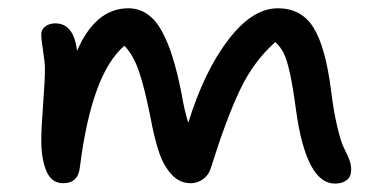

<svg xmlns="http://www.w3.org/2000/svg" viewBox="-20 -476 929 461"><path d="M131.8 -36.1Q103.5 -36.1 91.3 -65.4Q79.1 -94.7 79.1 -139.2Q79.1 -168 83.5 -225.1Q87.9 -282.2 87.9 -311Q87.9 -326.2 83.5 -353.5Q79.1 -380.9 79.1 -394Q79.1 -404.8 88.6 -412.4Q98.1 -419.9 112.8 -419.9Q157.2 -419.9 165 -354Q209.5 -456.1 288.1 -456.1Q313.5 -456.1 333.7 -442.1Q354 -428.2 368.9 -400.6Q383.8 -373 394.5 -338.4Q405.3 -303.7 415 -255.9Q423.3 -207.5 432.1 -181.2Q470.2 -304.7 528.1 -380.4Q585.9 -456.1 647 -456.1Q704.1 -456.1 732.9 -409.4Q761.7 -362.8 774.9 -258.8Q781.2 -207.5 790 -170.9Q798.8 -134.3 805.9 -120.6Q813 -106.9 818.1 -94Q823.2 -81.1 823.2 -68.8Q823.2 -51.8 812.5 -43.5Q801.8 -35.2 784.2 -35.2Q715.3 -35.2 690.9 -210.9Q683.1 -269.5 675.8 -301.8Q668.5 -334 661.1 -348.6Q653.8 -363.3 641.1 -375Q589.4 -329.6 556.4 -260.5Q523.4 -191.4 486.8 -74.2Q481.9 -56.6 468.3 -46.4Q454.6 -36.1 438 -36.1Q411.1 -36.1 392.1 -56.9Q373 -77.6 361.8 -110.6Q350.6 -143.6 340.8 -196.8Q326.2 -269 313 -306.6Q299.8 -344.2 278.8 -366.2Q200.2 -299.8 171.9 -75.2Q168 -36.1 131.8 -36.1Z"/></svg>

Font: Shantell Sans Irregular
Style: Regular
Weight: 400
Designer: Stephen Nixon, Anya Danilova, Shantell Martin
Foundry: Arrow Type
Version: Version 1.006;[9816181b4]